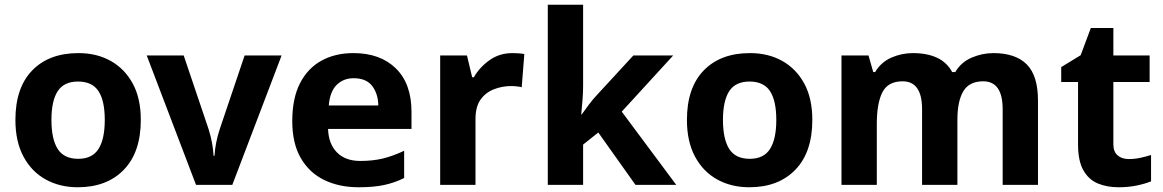

<svg xmlns="http://www.w3.org/2000/svg" viewBox="-20 -780 4908 810"><path d="M574 -274Q574 -138 502.5 -64Q431 10 308 10Q232 10 172.5 -23Q113 -56 79 -119.5Q45 -183 45 -274Q45 -410 116 -483Q187 -556 311 -556Q388 -556 447 -523Q506 -490 540 -427.5Q574 -365 574 -274ZM197 -274Q197 -193 223.5 -151.5Q250 -110 310 -110Q369 -110 395.5 -151.5Q422 -193 422 -274Q422 -355 395.5 -395.5Q369 -436 309 -436Q250 -436 223.5 -395.5Q197 -355 197 -274Z M807 0 599 -546H755L860 -235Q869 -207 874.5 -177Q880 -147 881 -123H885Q888 -177 907 -235L1012 -546H1168L960 0Z M1471 -556Q1584 -556 1650 -491.5Q1716 -427 1716 -308V-236H1364Q1366 -173 1401.5 -137Q1437 -101 1500 -101Q1553 -101 1596 -111.5Q1639 -122 1685 -144V-29Q1645 -9 1600.5 0.5Q1556 10 1493 10Q1411 10 1348 -20.5Q1285 -51 1249 -113Q1213 -175 1213 -269Q1213 -365 1245.5 -428.5Q1278 -492 1336 -524Q1394 -556 1471 -556ZM1472 -450Q1429 -450 1400.5 -422Q1372 -394 1367 -335H1576Q1575 -385 1550 -417.5Q1525 -450 1472 -450Z M2142 -556Q2153 -556 2168 -555Q2183 -554 2192 -552L2181 -412Q2174 -414 2160.5 -415.5Q2147 -417 2137 -417Q2099 -417 2064 -403.5Q2029 -390 2007.5 -360Q1986 -330 1986 -278V0H1837V-546H1950L1972 -454H1979Q2003 -496 2045 -526Q2087 -556 2142 -556Z M2440 -420Q2440 -389 2437.5 -358.5Q2435 -328 2432 -297H2434Q2449 -318 2465 -339.5Q2481 -361 2499 -380L2652 -546H2820L2603 -309L2833 0H2661L2504 -221L2440 -170V0H2291V-760H2440Z M3407 -274Q3407 -138 3335.5 -64Q3264 10 3141 10Q3065 10 3005.5 -23Q2946 -56 2912 -119.5Q2878 -183 2878 -274Q2878 -410 2949 -483Q3020 -556 3144 -556Q3221 -556 3280 -523Q3339 -490 3373 -427.5Q3407 -365 3407 -274ZM3030 -274Q3030 -193 3056.5 -151.5Q3083 -110 3143 -110Q3202 -110 3228.5 -151.5Q3255 -193 3255 -274Q3255 -355 3228.5 -395.5Q3202 -436 3142 -436Q3083 -436 3056.5 -395.5Q3030 -355 3030 -274Z M4171 -556Q4264 -556 4311.5 -508.5Q4359 -461 4359 -356V0H4210V-319Q4210 -437 4128 -437Q4069 -437 4044 -395Q4019 -353 4019 -274V0H3870V-319Q3870 -437 3788 -437Q3726 -437 3702.5 -390.5Q3679 -344 3679 -257V0H3530V-546H3644L3664 -476H3672Q3697 -518 3740.5 -537Q3784 -556 3831 -556Q3891 -556 3933 -536.5Q3975 -517 3997 -476H4010Q4035 -518 4079.5 -537Q4124 -556 4171 -556Z M4742 -109Q4767 -109 4790 -114Q4813 -119 4836 -126V-15Q4812 -5 4776.5 2.5Q4741 10 4699 10Q4650 10 4611.5 -6Q4573 -22 4550.5 -61.5Q4528 -101 4528 -171V-434H4457V-497L4539 -547L4582 -662H4677V-546H4830V-434H4677V-171Q4677 -140 4695 -124.5Q4713 -109 4742 -109Z"/></svg>

Font: Noto Sans Gurmukhi
Style: Bold
Weight: 700
Designer: Jelle Bosma - Monotype Design Team
Foundry: Monotype Imaging Inc.
Version: Version 2.004; ttfautohint (v1.8.4.7-5d5b)